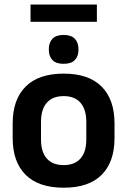

<svg xmlns="http://www.w3.org/2000/svg" viewBox="-20 -838 577 871"><path d="M118.5 -739V-817.5H419.5V-739ZM269 13.5Q155 13.5 96.2 -45Q37.5 -103.5 37.5 -211.5V-278Q37.5 -386.5 96.2 -445.2Q155 -504 269 -504Q382.5 -504 441 -445.2Q499.5 -386.5 499.5 -278V-211.5Q499.5 -103.5 441.2 -45Q383 13.5 269 13.5ZM269 -89Q319 -89 345.2 -119Q371.5 -149 371.5 -205V-284.5Q371.5 -341.5 345.2 -371.8Q319 -402 269 -402Q218.5 -402 192.2 -371.8Q166 -341.5 166 -284.5V-205Q166 -149 192.2 -119Q218.5 -89 269 -89ZM268.5 -548.5Q234.5 -548.5 218 -565.5Q201.5 -582.5 201.5 -612V-615Q201.5 -645 218 -662.2Q234.5 -679.5 268.5 -679.5Q303 -679.5 319.5 -662.2Q336 -645 336 -615V-612Q336 -582.5 319.5 -565.5Q303 -548.5 268.5 -548.5Z"/></svg>

Font: Anek Latin SemiBold
Style: Regular
Weight: 600
Designer: Yesha Goshar
Foundry: Ek Type
Version: Version 1.003